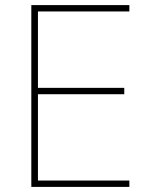

<svg xmlns="http://www.w3.org/2000/svg" viewBox="-20 -734 590 754"><path d="M488 0V-25H129V-364H468V-389H129V-689H488V-714H103V0Z"/></svg>

Font: Noto Sans Meetei Mayek Thin
Style: Regular
Weight: 100
Designer: Monotype Design Team and Neelakash Kshetrimayum
Foundry: Monotype Imaging Inc.
Version: Version 2.002